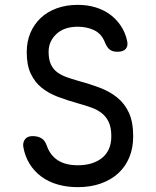

<svg xmlns="http://www.w3.org/2000/svg" viewBox="-20 -760 640 790"><path d="M412 -585Q398 -621 368 -635.5Q338 -650 300 -650Q244 -650 212 -620Q180 -590 180 -547Q180 -516 189 -496Q198 -476 214.5 -463.5Q231 -451 253 -443Q275 -435 300 -428Q348 -415 389.5 -399.5Q431 -384 462 -359Q493 -334 510.5 -296Q528 -258 528 -199Q528 -151 512 -112.5Q496 -74 466.5 -47Q437 -20 395 -5Q353 10 300 10Q255 10 217 -1Q179 -12 150 -33.5Q121 -55 102 -85.5Q83 -116 76 -155Q73 -174 83 -187Q93 -200 114 -200Q134 -200 149 -192Q164 -184 172 -162Q186 -121 218 -100.5Q250 -80 300 -80Q332 -80 357.5 -88Q383 -96 401 -111Q419 -126 428.5 -148Q438 -170 438 -199Q438 -235 427.5 -257.5Q417 -280 398.5 -294.5Q380 -309 354.5 -318Q329 -327 300 -335Q257 -347 218.5 -361.5Q180 -376 151.5 -399Q123 -422 106.5 -457Q90 -492 90 -545Q90 -589 105 -624.5Q120 -660 147.5 -686Q175 -712 214 -726Q253 -740 300 -740Q340 -740 374 -729.5Q408 -719 434 -699.5Q460 -680 478 -652.5Q496 -625 503 -592Q508 -571 497.5 -559Q487 -547 463 -547Q443 -547 431.5 -556Q420 -565 412 -585Z"/></svg>

Font: Maple Mono NF CN
Style: Regular
Weight: 400
Monospace: yes
Designer: subframe7536
Version: Version 7.000